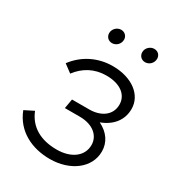

<svg xmlns="http://www.w3.org/2000/svg" viewBox="-169 -798 837 910"><g transform="rotate(30 249.5 -343.0)"><path d="M240 7C351 7 437 -57 437 -147C437 -196 410 -237 359 -262C421 -285 458 -331 458 -392C458 -468 386 -524 280 -524C198 -524 126 -487 79 -424L122 -392C159 -441 211 -470 276 -470C354 -470 398 -433 398 -381C398 -323 349 -290 285 -290H191L182 -238H263C338 -238 379 -198 379 -149C379 -88 325 -48 246 -48C159 -48 95 -83 66 -156L16 -131C53 -35 143 7 240 7ZM221 -616C243 -616 263 -634 263 -659C263 -677 249 -693 228 -693C206 -693 186 -674 186 -651C186 -632 200 -616 221 -616ZM402 -616C424 -616 444 -634 444 -659C444 -677 431 -693 409 -693C387 -693 367 -674 367 -651C367 -632 381 -616 402 -616Z"/></g></svg>

Font: Fixel Display 20240404 Light
Style: Italic
Weight: 300
Italic angle: -10°
Designer: AlfaBravo + MacPaw
Foundry: Kyrylo Tkachov, Marchela Mozhyna, Serhii Makarenko, Maria Weinstein, Zakhar Kryvoshyya
Version: Version 1.211;Glyphs 3.2 (3225)